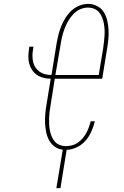

<svg xmlns="http://www.w3.org/2000/svg" viewBox="-20 -763 640 988"><path d="M270 205 303 7Q280 5 261.5 -8.5Q243 -22 232.5 -41.5Q222 -61 217.5 -83.5Q213 -106 212 -129Q211 -152 213 -176Q215 -200 219 -223L241 -358Q222 -358 204 -362.5Q186 -367 171 -377Q156 -387 146 -401.5Q136 -416 131 -433.5Q126 -451 126 -470Q126 -489 129 -508L131 -523H152L150 -508Q147 -492 147 -475.5Q147 -459 150.5 -443.5Q154 -428 163 -415Q172 -402 184.5 -393.5Q197 -385 212.5 -381Q228 -377 245 -377L271 -538Q275 -561 280.5 -583.5Q286 -606 295 -628Q304 -650 317 -671Q330 -692 348 -708.5Q366 -725 388.5 -734Q411 -743 434 -743Q458 -743 479.5 -732Q501 -721 513.5 -701.5Q526 -682 531.5 -658.5Q537 -635 538.5 -610.5Q540 -586 537.5 -561Q535 -536 531 -512L506 -358H262L240 -220Q237 -204 235 -187.5Q233 -171 232.5 -154.5Q232 -138 233 -121.5Q234 -105 237 -90Q240 -75 246 -60.5Q252 -46 262 -34.5Q272 -23 287 -17Q302 -11 318 -11Q334 -11 350 -15Q366 -19 380 -28.5Q394 -38 405 -51Q416 -64 424 -78.5Q432 -93 437.5 -108.5Q443 -124 447 -139H468Q462 -113 450.5 -87Q439 -61 420.5 -39.5Q402 -18 376 -5.5Q350 7 323 8L291 205ZM488 -377 511 -515Q513 -531 515 -547.5Q517 -564 518 -580.5Q519 -597 518 -613Q517 -629 514 -644.5Q511 -660 505 -674.5Q499 -689 489 -700.5Q479 -712 464.5 -718Q450 -724 433 -724Q412 -724 392 -715Q372 -706 357 -690Q342 -674 331 -655Q320 -636 312.5 -616Q305 -596 300 -576Q295 -556 292 -535L265 -377Z"/></svg>

Font: Iosevka Curly Slab ThExObl
Style: Regular
Weight: 100
Width: 7
Italic angle: -9°
Monospace: yes
Designer: Belleve Invis
Foundry: Belleve Invis
Version: Version 11.1.0; ttfautohint (v1.8.3)